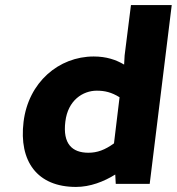

<svg xmlns="http://www.w3.org/2000/svg" viewBox="-20 -726 698 758"><path d="M280 12C336 12 390 -9 435 -37L437 0H571L658 -706H497L472 -507L470 -471C438 -490 400 -503 350 -503C212 -503 92 -401 73 -245C54 -89 127 12 280 12ZM362 -368C393 -368 420 -362 452 -342L430 -160C394 -134 364 -123 329 -123C265 -123 227 -158 238 -246C248 -330 307 -368 362 -368Z"/></svg>

Font: Falling Sky
Style: ExBdObl
Weight: 400
Designer: Paul D. Hunt
Foundry: Adobe Systems Incorporated
Version: Version 1.02